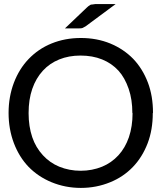

<svg xmlns="http://www.w3.org/2000/svg" viewBox="-20 -910 794 940"><path d="M728 -356Q728 -275 703 -209Q677 -141 631 -93Q584 -44 520 -18Q452 10 376 10Q300 10 232 -18Q167 -45 120 -93Q74 -141 48 -209Q22 -278 22 -357Q22 -436 48 -505Q74 -573 120 -621Q168 -671 232 -697Q298 -724 376 -724Q454 -724 520 -697Q585 -670 632 -622Q678 -574 704 -506Q729 -440 729 -358ZM628 -356Q628 -423 610 -475Q591 -530 560 -564Q527 -600 480 -619Q433 -638 374 -638Q317 -638 270 -619Q223 -600 190 -564Q156 -527 138 -475Q120 -423 120 -356Q120 -291 138 -238Q155 -188 190 -150Q224 -113 270 -94Q319 -74 375 -74Q431 -74 480 -94Q526 -113 560 -150Q593 -186 611 -238Q629 -291 629 -356ZM399 -781 384 -773Q380 -771 367 -771H298L404 -872Q410 -878 413 -880L422 -886Q425 -888 432 -888L446 -890H546Z"/></svg>

Font: Aleo
Style: Regular
Weight: 400
Designer: Alessio Laiso
Version: Version 1.1